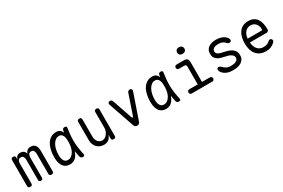

<svg xmlns="http://www.w3.org/2000/svg" viewBox="103 -1930 4594 3116"><g transform="rotate(-30 2400.0 -372.0)"><path d="M102 3Q84 3 72 -6Q60 -15 60 -35V-525Q60 -542 71.5 -551Q83 -560 100 -560Q118 -560 129 -551Q140 -542 140 -525V-486Q151 -520 171 -540Q191 -560 230 -560Q273 -560 297.5 -538.5Q322 -517 328 -486Q338 -519 361.5 -539.5Q385 -560 430 -560Q460 -560 481 -549Q502 -538 515 -519Q528 -500 534 -475Q540 -450 540 -421V-35Q540 -15 528.5 -6Q517 3 499 3Q481 3 469.5 -6Q458 -15 458 -35V-412Q458 -441 445 -465.5Q432 -490 397 -490Q364 -490 350.5 -466Q337 -442 337 -413V-31Q337 -13 326.5 -5Q316 3 300 3Q284 3 273.5 -5Q263 -13 263 -31V-412Q263 -441 250 -465.5Q237 -490 203 -490Q170 -490 156 -466.5Q142 -443 142 -413V-35Q142 -15 131 -6Q120 3 102 3Z M844 10Q806 10 775 -3Q744 -16 722 -44Q700 -72 687.5 -115Q675 -158 675 -219Q675 -288 689 -350.5Q703 -413 731.5 -459.5Q760 -506 803.5 -533Q847 -560 905 -560Q953 -560 980 -536Q1002 -515 1015 -484Q1017 -502 1020 -521Q1024 -543 1035 -551.5Q1046 -560 1065 -560Q1086 -560 1094.5 -550.5Q1103 -541 1099 -521Q1090 -459 1084.5 -400Q1079 -341 1080 -282Q1081 -223 1089.5 -160.5Q1098 -98 1114 -29Q1118 -9 1111 0.5Q1104 10 1083.5 10Q1063 10 1051 0.5Q1039 -9 1034 -29Q1021 -84 1013 -136Q1006 -114 996 -94Q974 -49 937 -19.5Q900 10 844 10ZM850 -69Q883 -69 910.5 -88Q938 -107 958 -139Q978 -171 989 -214.5Q1000 -258 1001 -306Q1001 -333 1000 -363.5Q999 -394 990.5 -420Q982 -446 964 -463.5Q946 -481 911 -481Q876 -481 847.5 -459.5Q819 -438 798 -402Q777 -366 766 -317Q755 -268 755 -212Q755 -145 778.5 -107Q802 -69 850 -69Z M1620 -224V-520Q1620 -541 1630 -550.5Q1640 -560 1660 -560Q1680 -560 1690 -550.5Q1700 -541 1700 -520V-30Q1700 -9 1690 0.5Q1680 10 1660 10Q1640 10 1630 0.5Q1620 -9 1620 -30V-96Q1605 -46 1570 -18Q1535 10 1480 10Q1440 10 1407 -4Q1374 -18 1350 -43Q1326 -68 1313 -103Q1300 -138 1300 -181V-520Q1300 -541 1310 -550.5Q1320 -560 1340 -560Q1360 -560 1370 -550.5Q1380 -541 1380 -520V-203Q1380 -176 1387 -151Q1394 -126 1408.5 -107Q1423 -88 1444 -76.5Q1465 -65 1493 -65Q1520 -65 1543.5 -80.5Q1567 -96 1584 -119.5Q1601 -143 1610.5 -171Q1620 -199 1620 -224Z M2044 -33 1878 -514Q1875 -523 1876.5 -531Q1878 -539 1883 -545.5Q1888 -552 1896.5 -556Q1905 -560 1915 -560Q1930 -560 1941 -552Q1952 -544 1958 -529L2086 -155Q2091 -141 2100 -141Q2109 -141 2114 -155L2242 -529Q2248 -544 2259 -552Q2270 -560 2285 -560Q2295 -560 2303.5 -556Q2312 -552 2317 -545.5Q2322 -539 2323.5 -531Q2325 -523 2322 -514L2156 -33Q2149 -12 2136 -1Q2123 10 2100 10Q2078 10 2064.5 -1Q2051 -12 2044 -33Z M2644 10Q2606 10 2575 -3Q2544 -16 2522 -44Q2500 -72 2487.5 -115Q2475 -158 2475 -219Q2475 -288 2489 -350.5Q2503 -413 2531.5 -459.5Q2560 -506 2603.5 -533Q2647 -560 2705 -560Q2753 -560 2780 -536Q2802 -515 2815 -484Q2817 -502 2820 -521Q2824 -543 2835 -551.5Q2846 -560 2865 -560Q2886 -560 2894.5 -550.5Q2903 -541 2899 -521Q2890 -459 2884.5 -400Q2879 -341 2880 -282Q2881 -223 2889.5 -160.5Q2898 -98 2914 -29Q2918 -9 2911 0.5Q2904 10 2883.5 10Q2863 10 2851 0.5Q2839 -9 2834 -29Q2821 -84 2813 -136Q2806 -114 2796 -94Q2774 -49 2737 -19.5Q2700 10 2644 10ZM2650 -69Q2683 -69 2710.5 -88Q2738 -107 2758 -139Q2778 -171 2789 -214.5Q2800 -258 2801 -306Q2801 -333 2800 -363.5Q2799 -394 2790.5 -420Q2782 -446 2764 -463.5Q2746 -481 2711 -481Q2676 -481 2647.5 -459.5Q2619 -438 2598 -402Q2577 -366 2566 -317Q2555 -268 2555 -212Q2555 -145 2578.5 -107Q2602 -69 2650 -69Z M3511 -79Q3529 -79 3539.5 -68Q3550 -57 3550 -39.5Q3550 -22 3539.5 -11Q3529 0 3512 0H3126Q3108 0 3098 -11Q3088 -22 3088 -39.5Q3088 -57 3098 -68Q3108 -79 3126 -79H3284V-413Q3284 -432 3275 -441.5Q3266 -451 3247 -451H3148Q3130 -451 3119.5 -462Q3109 -473 3109 -490.5Q3109 -508 3119.5 -519Q3130 -530 3148 -530H3289Q3327 -530 3345.5 -511.5Q3364 -493 3364 -455V-79ZM3320 -631Q3289 -631 3270.5 -647Q3252 -663 3252 -691Q3252 -720 3270.5 -737Q3289 -754 3320 -754Q3351 -754 3369.5 -737Q3388 -720 3388 -691Q3388 -664 3369.5 -647.5Q3351 -631 3320 -631Z M3901 10Q3872 10 3845 6.5Q3818 3 3793.5 -6Q3769 -15 3747 -29.5Q3725 -44 3706 -67Q3696 -78 3690 -92.5Q3684 -107 3684 -121Q3684 -140 3694.5 -147.5Q3705 -155 3719 -155Q3729 -155 3737.5 -151Q3746 -147 3756 -137Q3786 -106 3818 -87.5Q3850 -69 3900 -69Q3920 -69 3944 -71.5Q3968 -74 3988.5 -82.5Q4009 -91 4023.5 -106.5Q4038 -122 4038 -147Q4038 -172 4023.5 -189Q4009 -206 3988 -217.5Q3967 -229 3943 -235.5Q3919 -242 3900 -246Q3866 -253 3831.5 -262.5Q3797 -272 3768.5 -289Q3740 -306 3722 -334.5Q3704 -363 3704 -408Q3704 -449 3720 -478Q3736 -507 3762.5 -525Q3789 -543 3825 -551.5Q3861 -560 3900 -560Q3966 -560 4017.5 -538Q4069 -516 4095 -474Q4101 -464 4103.5 -455.5Q4106 -447 4106 -441Q4106 -426 4097 -416Q4088 -406 4071 -406Q4062 -406 4051.5 -409Q4041 -412 4032 -422Q4007 -451 3976.5 -466Q3946 -481 3900 -481Q3876 -481 3855 -477Q3834 -473 3818 -464Q3802 -455 3792.5 -441.5Q3783 -428 3783 -409Q3783 -386 3794.5 -371.5Q3806 -357 3823.5 -348Q3841 -339 3861.5 -334Q3882 -329 3900 -326Q3937 -318 3975.5 -307Q4014 -296 4046 -276.5Q4078 -257 4097.5 -226Q4117 -195 4117 -147Q4117 -104 4099 -73.5Q4081 -43 4051.5 -25Q4022 -7 3982.5 1.5Q3943 10 3901 10Z M4660 -127Q4677 -127 4688.5 -114.5Q4700 -102 4700 -86Q4700 -78 4696 -71Q4692 -64 4682 -54Q4665 -37 4647 -25.5Q4629 -14 4608.5 -5.5Q4588 3 4565 6.5Q4542 10 4514 10Q4456 10 4411.5 -10Q4367 -30 4337 -66.5Q4307 -103 4291.5 -154.5Q4276 -206 4276 -270Q4276 -327 4288 -379.5Q4300 -432 4327 -472Q4354 -512 4397 -536Q4440 -560 4504 -560Q4563 -560 4603 -539Q4643 -518 4667 -481Q4691 -444 4701.5 -394.5Q4712 -345 4712 -287Q4712 -271 4700.5 -258Q4689 -245 4670 -245H4357Q4360 -202 4373 -168.5Q4386 -135 4406 -113.5Q4426 -92 4453.5 -80.5Q4481 -69 4515 -69Q4560 -69 4588 -83Q4616 -97 4635 -115Q4642 -121 4647 -124Q4652 -127 4660 -127ZM4357 -317H4619Q4624 -317 4628 -322Q4632 -327 4632 -347Q4632 -370 4624 -394Q4616 -418 4600 -437Q4584 -456 4560 -468.5Q4536 -481 4504 -481Q4469 -481 4443 -468Q4417 -455 4399 -432.5Q4381 -410 4370.5 -380.5Q4360 -351 4357 -317Z"/></g></svg>

Font: Maple Mono NL Light
Style: Regular
Weight: 300
Monospace: yes
Designer: subframe7536
Version: Version 7.000